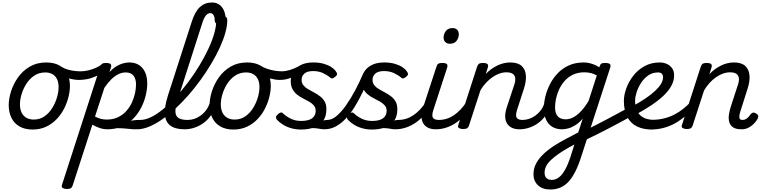

<svg xmlns="http://www.w3.org/2000/svg" viewBox="-20 -1020 6117 1540"><path d="M241 19Q179 19 136 -6Q93 -31 71.5 -75.5Q50 -120 50 -176Q50 -229 69 -288.5Q88 -348 125.5 -400.5Q163 -453 219.5 -486Q276 -519 351 -519Q413 -519 455.5 -495.5Q498 -472 519.5 -429.5Q541 -387 541 -331Q541 -291 529.5 -243.5Q518 -196 494.5 -149.5Q471 -103 435 -65Q399 -27 350.5 -4Q302 19 241 19ZM251 -61Q300 -61 337 -87Q374 -113 399 -153.5Q424 -194 437 -238.5Q450 -283 450 -321Q450 -360 437 -386Q424 -412 400 -425.5Q376 -439 343 -439Q293 -439 255 -413.5Q217 -388 191.5 -348Q166 -308 153 -264Q140 -220 140 -183Q140 -144 153.5 -116.5Q167 -89 192 -75Q217 -61 251 -61Z M614 -379Q574 -379 529 -392Q484 -405 439 -433Q426 -441 424 -453Q422 -465 427.5 -476Q433 -487 442 -493Q451 -499 458 -494Q493 -469 537 -458.5Q581 -448 627 -448Q655 -448 686 -455Q717 -462 747 -475Q777 -488 799 -505Q808 -512 816.5 -508Q825 -504 830 -494Q835 -484 835 -473Q835 -462 827 -456Q786 -425 748.5 -408Q711 -391 677.5 -385Q644 -379 614 -379Z M1067 17Q1046 17 1023.5 14.5Q1001 12 975 10Q949 8 916.5 7.5Q884 7 844 12L883 -20Q913 -28 943 -35Q973 -42 1001 -47Q1029 -52 1052.5 -55Q1076 -58 1092 -58Q1101 -58 1103 -46.5Q1105 -35 1101 -20.5Q1097 -6 1088 5.5Q1079 17 1067 17ZM515 496Q499 496 485 489Q471 482 477 463L783 -483Q790 -503 799.5 -509Q809 -515 828 -515Q859 -515 867.5 -505.5Q876 -496 869 -476L858 -441Q887 -473 915.5 -489.5Q944 -506 969.5 -512.5Q995 -519 1016 -519Q1085 -519 1123 -473.5Q1161 -428 1161 -350Q1161 -304 1148.5 -253Q1136 -202 1111 -154Q1086 -106 1048 -67.5Q1010 -29 958.5 -6Q907 17 842 17Q810 17 779 6.5Q748 -4 721 -20L562 470Q558 483 548 489.5Q538 496 515 496ZM742 -85Q768 -72 790 -66.5Q812 -61 836 -61Q888 -61 927 -80Q966 -99 993.5 -130Q1021 -161 1038 -198Q1055 -235 1063 -272.5Q1071 -310 1071 -341Q1071 -373 1061.5 -395Q1052 -417 1033.5 -428Q1015 -439 987 -439Q958 -439 928.5 -424.5Q899 -410 871 -382Q843 -354 817 -315Z M1080 17Q1061 17 1055.5 5.5Q1050 -6 1055 -20.5Q1060 -35 1073 -46.5Q1086 -58 1105 -58Q1146 -58 1193.5 -81.5Q1241 -105 1291.5 -147Q1342 -189 1392.5 -244Q1443 -299 1490.5 -362.5Q1538 -426 1578.5 -493Q1619 -560 1650 -625.5Q1681 -691 1698 -750.5Q1715 -810 1715 -858Q1715 -877 1728.5 -886.5Q1742 -896 1759.5 -896Q1777 -896 1790 -886.5Q1803 -877 1803 -858Q1803 -813 1787.5 -757.5Q1772 -702 1743.5 -639.5Q1715 -577 1676 -511.5Q1637 -446 1591 -382Q1545 -318 1493.5 -259Q1442 -200 1388 -150Q1334 -100 1280.5 -62.5Q1227 -25 1176 -4Q1125 17 1080 17Z M1460 17Q1386 17 1346.5 -12.5Q1307 -42 1302.5 -102Q1298 -162 1327 -254L1519 -849Q1545 -929 1584.5 -964.5Q1624 -1000 1680 -1000Q1715 -1000 1739.5 -982.5Q1764 -965 1777 -933.5Q1790 -902 1790 -858Q1790 -839 1777 -830Q1764 -821 1746.5 -821Q1729 -821 1715.5 -830Q1702 -839 1702 -858Q1702 -877 1697.5 -889.5Q1693 -902 1685 -908.5Q1677 -915 1665 -915Q1655 -915 1644 -907.5Q1633 -900 1623 -884Q1613 -868 1604 -840L1405 -220Q1386 -160 1387 -124.5Q1388 -89 1412 -73.5Q1436 -58 1485 -58Q1499 -58 1505 -46.5Q1511 -35 1508 -20.5Q1505 -6 1493 5.5Q1481 17 1460 17Z M1461 17Q1447 17 1441 5.5Q1435 -6 1438 -20.5Q1441 -35 1453 -46.5Q1465 -58 1486 -58Q1512 -58 1538 -66.5Q1564 -75 1588 -92Q1612 -109 1631 -133.5Q1650 -158 1661 -190Q1666 -205 1678 -205.5Q1690 -206 1699.5 -196.5Q1709 -187 1706 -173Q1696 -130 1672 -95Q1648 -60 1614.5 -35Q1581 -10 1541.5 3.5Q1502 17 1461 17Z M1852 19Q1790 19 1747 -6Q1704 -31 1682.5 -75.5Q1661 -120 1661 -176Q1661 -229 1680 -288.5Q1699 -348 1736.5 -400.5Q1774 -453 1830.5 -486Q1887 -519 1962 -519Q2024 -519 2066.5 -495.5Q2109 -472 2130.5 -429.5Q2152 -387 2152 -331Q2152 -291 2140.5 -243.5Q2129 -196 2105.5 -149.5Q2082 -103 2046 -65Q2010 -27 1961.5 -4Q1913 19 1852 19ZM1862 -61Q1911 -61 1948 -87Q1985 -113 2010 -153.5Q2035 -194 2048 -238.5Q2061 -283 2061 -321Q2061 -360 2048 -386Q2035 -412 2011 -425.5Q1987 -439 1954 -439Q1904 -439 1866 -413.5Q1828 -388 1802.5 -348Q1777 -308 1764 -264Q1751 -220 1751 -183Q1751 -144 1764.5 -116.5Q1778 -89 1803 -75Q1828 -61 1862 -61Z M2224 -379Q2190 -379 2143.5 -391Q2097 -403 2056 -430Q2036 -444 2037.5 -461Q2039 -478 2050 -488.5Q2061 -499 2069 -494Q2093 -478 2124.5 -467.5Q2156 -457 2187 -452.5Q2218 -448 2239 -448Q2269 -448 2303.5 -458Q2338 -468 2375 -488Q2389 -496 2400 -486Q2411 -476 2409.5 -459.5Q2408 -443 2385 -430Q2347 -410 2319.5 -398.5Q2292 -387 2270 -383Q2248 -379 2224 -379Z M2472 -20Q2498 -31 2523.5 -39.5Q2549 -48 2571 -53Q2593 -58 2608 -58Q2617 -58 2619 -46.5Q2621 -35 2617 -20.5Q2613 -6 2604 5.5Q2595 17 2583 17Q2564 17 2543 13Q2522 9 2495.5 7.5Q2469 6 2433 12ZM2394 19Q2354 19 2317.5 9Q2281 -1 2251 -19.5Q2221 -38 2200 -61Q2194 -69 2193.5 -79Q2193 -89 2208 -103Q2221 -115 2231.5 -117.5Q2242 -120 2253 -108Q2276 -86 2312.5 -68Q2349 -50 2395 -50Q2433 -50 2459 -59Q2485 -68 2498.5 -86.5Q2512 -105 2512 -131Q2512 -157 2497.5 -174Q2483 -191 2460.5 -204Q2438 -217 2412 -230Q2386 -243 2363.5 -260.5Q2341 -278 2326.5 -304.5Q2312 -331 2312 -371Q2312 -408 2331 -442Q2350 -476 2390.5 -497.5Q2431 -519 2493 -519Q2539 -519 2575 -509Q2611 -499 2636 -483Q2661 -467 2673 -449Q2684 -435 2683.5 -425.5Q2683 -416 2670 -405Q2659 -396 2649 -392Q2639 -388 2628 -398Q2603 -419 2569 -434.5Q2535 -450 2492 -450Q2443 -450 2421 -429.5Q2399 -409 2399 -380Q2399 -354 2413.5 -336Q2428 -318 2450.5 -305Q2473 -292 2498.5 -278.5Q2524 -265 2546.5 -248Q2569 -231 2583.5 -206.5Q2598 -182 2598 -144Q2598 -85 2571 -49Q2544 -13 2497.5 3Q2451 19 2394 19Z M2581 17Q2567 17 2562 5.5Q2557 -6 2560.5 -20.5Q2564 -35 2575.5 -46.5Q2587 -58 2606 -58Q2642 -58 2680 -90Q2718 -122 2756 -176Q2794 -230 2829 -296Q2864 -362 2893 -430Q2900 -447 2915 -444.5Q2930 -442 2940.5 -430Q2951 -418 2946 -406Q2918 -341 2888 -279Q2858 -217 2825 -163.5Q2792 -110 2754 -69.5Q2716 -29 2673.5 -6Q2631 17 2581 17Z M3041 -20Q3067 -31 3092.5 -39.5Q3118 -48 3140 -53Q3162 -58 3177 -58Q3186 -58 3188 -46.5Q3190 -35 3186 -20.5Q3182 -6 3173 5.5Q3164 17 3152 17Q3133 17 3112 13Q3091 9 3064.5 7.5Q3038 6 3002 12ZM2963 19Q2923 19 2886.5 9Q2850 -1 2820 -19.5Q2790 -38 2769 -61Q2763 -69 2762.5 -79Q2762 -89 2777 -103Q2790 -115 2800.5 -117.5Q2811 -120 2822 -108Q2845 -86 2881.5 -68Q2918 -50 2964 -50Q3002 -50 3028 -59Q3054 -68 3067.5 -86.5Q3081 -105 3081 -131Q3081 -157 3066.5 -174Q3052 -191 3029.5 -204Q3007 -217 2981 -230Q2955 -243 2932.5 -260.5Q2910 -278 2895.5 -304.5Q2881 -331 2881 -371Q2881 -408 2900 -442Q2919 -476 2959.5 -497.5Q3000 -519 3062 -519Q3108 -519 3144 -509Q3180 -499 3205 -483Q3230 -467 3242 -449Q3253 -435 3252.5 -425.5Q3252 -416 3239 -405Q3228 -396 3218 -392Q3208 -388 3197 -398Q3172 -419 3138 -434.5Q3104 -450 3061 -450Q3012 -450 2990 -429.5Q2968 -409 2968 -380Q2968 -354 2982.5 -336Q2997 -318 3019.5 -305Q3042 -292 3067.5 -278.5Q3093 -265 3115.5 -248Q3138 -231 3152.5 -206.5Q3167 -182 3167 -144Q3167 -85 3140 -49Q3113 -13 3066.5 3Q3020 19 2963 19Z M3150 17Q3136 17 3130 5.5Q3124 -6 3127 -20.5Q3130 -35 3142 -46.5Q3154 -58 3175 -58Q3207 -58 3237.5 -67.5Q3268 -77 3296 -96Q3324 -115 3349.5 -142Q3375 -169 3397 -204Q3406 -217 3417 -216Q3428 -215 3434 -206.5Q3440 -198 3435 -186Q3415 -140 3385 -102.5Q3355 -65 3317.5 -38.5Q3280 -12 3237.5 2.5Q3195 17 3150 17Z M3475 17Q3440 17 3414.5 5Q3389 -7 3375.5 -29.5Q3362 -52 3360.5 -83Q3359 -114 3372 -153L3480 -483Q3486 -503 3495.5 -509Q3505 -515 3525 -515Q3556 -515 3564.5 -505.5Q3573 -496 3566 -476L3457 -141Q3441 -94 3452.5 -76Q3464 -58 3500 -58Q3514 -58 3519.5 -46.5Q3525 -35 3522.5 -20.5Q3520 -6 3508 5.5Q3496 17 3475 17ZM3587 -669Q3567 -669 3552.5 -682Q3538 -695 3538 -720Q3538 -747 3556 -771Q3574 -795 3611 -795Q3631 -795 3645.5 -782.5Q3660 -770 3660 -744Q3660 -717 3642.5 -693Q3625 -669 3587 -669Z M3475 17Q3461 17 3455 5.5Q3449 -6 3452 -20.5Q3455 -35 3467 -46.5Q3479 -58 3500 -58Q3532 -58 3562.5 -67.5Q3593 -77 3621 -96Q3649 -115 3674.5 -142Q3700 -169 3722 -204Q3731 -217 3742 -216Q3753 -215 3759 -206.5Q3765 -198 3760 -186Q3740 -140 3710 -102.5Q3680 -65 3642.5 -38.5Q3605 -12 3562.5 2.5Q3520 17 3475 17Z M4146 17Q4111 17 4086 5Q4061 -7 4047 -29.5Q4033 -52 4032 -83Q4031 -114 4043 -153L4106 -344Q4116 -375 4112 -396.5Q4108 -418 4090.5 -429Q4073 -440 4042 -440Q4014 -440 3985.5 -430Q3957 -420 3930 -401Q3903 -382 3878.5 -356Q3854 -330 3834 -297L3741 -11Q3737 2 3726.5 8.5Q3716 15 3693 15Q3677 15 3663 8Q3649 1 3656 -18L3806 -483Q3813 -503 3822.5 -509Q3832 -515 3851 -515Q3882 -515 3890.5 -505.5Q3899 -496 3892 -476L3876 -426Q3897 -449 3921 -466Q3945 -483 3970 -495Q3995 -507 4021 -513Q4047 -519 4073 -519Q4133 -519 4163.5 -491.5Q4194 -464 4198 -416.5Q4202 -369 4182 -308L4128 -141Q4113 -94 4124 -76Q4135 -58 4171 -58Q4185 -58 4190.5 -46.5Q4196 -35 4193.5 -20.5Q4191 -6 4179 5.5Q4167 17 4146 17Z M4146 17Q4132 17 4126 5.5Q4120 -6 4123 -20.5Q4126 -35 4138 -46.5Q4150 -58 4171 -58Q4197 -58 4223 -66.5Q4249 -75 4273 -92Q4297 -109 4316 -133.5Q4335 -158 4346 -190Q4351 -205 4363 -205.5Q4375 -206 4384.5 -196.5Q4394 -187 4391 -173Q4381 -130 4357 -95Q4333 -60 4299.5 -35Q4266 -10 4226.5 3.5Q4187 17 4146 17Z M4393 500Q4331 500 4295 466Q4259 432 4259 378Q4259 333 4278.5 294.5Q4298 256 4333.5 221Q4369 186 4417 154Q4465 122 4523 92Q4539 84 4555 75.5Q4571 67 4587 58.5Q4603 50 4618 42L4654 -69Q4624 -34 4594 -15.5Q4564 3 4537 10Q4510 17 4488 17Q4442 17 4409.5 -3Q4377 -23 4359.5 -61Q4342 -99 4342 -151Q4342 -195 4354 -245Q4366 -295 4390.5 -343.5Q4415 -392 4453 -432Q4491 -472 4543 -495.5Q4595 -519 4662 -519Q4685 -519 4707 -514Q4729 -509 4749 -500.5Q4769 -492 4787 -480L4788 -484Q4795 -504 4803 -509.5Q4811 -515 4833 -515Q4864 -515 4872.5 -505.5Q4881 -496 4874 -476L4643 233Q4620 306 4594 357Q4568 408 4538 439.5Q4508 471 4472 485.5Q4436 500 4393 500ZM4406 423Q4436 423 4462.5 403Q4489 383 4512.5 341Q4536 299 4558 231L4587 139Q4578 144 4570 148.5Q4562 153 4554 157Q4546 161 4538 166Q4495 190 4460 214.5Q4425 239 4399.5 263Q4374 287 4361 312.5Q4348 338 4348 366Q4348 385 4355 398Q4362 411 4375.5 417Q4389 423 4406 423ZM4517 -63Q4550 -63 4582 -81Q4614 -99 4644 -132Q4674 -165 4701 -211L4767 -415Q4741 -429 4717 -434.5Q4693 -440 4668 -440Q4615 -440 4575.5 -421Q4536 -402 4508.5 -370.5Q4481 -339 4464 -301.5Q4447 -264 4439.5 -227Q4432 -190 4432 -160Q4432 -128 4441.5 -106.5Q4451 -85 4470 -74Q4489 -63 4517 -63Z M4670 106Q4661 109 4655.5 100Q4650 91 4648 76.5Q4646 62 4649 49.5Q4652 37 4661 32Q4715 6 4764.5 -19.5Q4814 -45 4858 -68.5Q4902 -92 4940 -112.5Q4978 -133 5008 -149Q5016 -153 5024 -145Q5032 -137 5037.5 -124.5Q5043 -112 5044 -100Q5045 -88 5037 -84Q5003 -65 4963 -43.5Q4923 -22 4877.5 2Q4832 26 4780 52Q4728 78 4670 106Z M5209 19Q5139 19 5088.5 -6Q5038 -31 5011 -82.5Q4984 -134 4984 -211Q4984 -256 5002.5 -309Q5021 -362 5057.5 -410Q5094 -458 5148 -488.5Q5202 -519 5272 -519Q5303 -519 5329 -507Q5355 -495 5371 -472.5Q5387 -450 5387 -416Q5387 -372 5364.5 -331Q5342 -290 5300.5 -251Q5259 -212 5201.5 -174Q5144 -136 5074 -98L5048 -165Q5111 -199 5158 -231Q5205 -263 5236 -292.5Q5267 -322 5282.5 -348.5Q5298 -375 5298 -399Q5298 -419 5288 -429Q5278 -439 5258 -439Q5213 -439 5178.5 -414.5Q5144 -390 5120.5 -353Q5097 -316 5085.5 -278Q5074 -240 5074 -213Q5074 -167 5087 -137Q5100 -107 5121.5 -90Q5143 -73 5168.5 -66Q5194 -59 5219 -59Q5233 -59 5238.5 -47Q5244 -35 5242.5 -20Q5241 -5 5232 7Q5223 19 5209 19Z M5194 19Q5185 19 5181 7Q5177 -5 5179 -20Q5181 -35 5188.5 -47Q5196 -59 5208 -59Q5263 -59 5309 -71Q5355 -83 5392.5 -103Q5430 -123 5458.5 -146Q5487 -169 5508 -190Q5515 -197 5526 -192Q5537 -187 5544.5 -177.5Q5552 -168 5546 -161Q5522 -132 5489 -100.5Q5456 -69 5413.5 -42Q5371 -15 5316.5 2Q5262 19 5194 19Z M5927 17Q5883 17 5860 1.5Q5837 -14 5829.5 -40.5Q5822 -67 5826.5 -99.5Q5831 -132 5842 -166L5900 -344Q5910 -375 5906 -396.5Q5902 -418 5884.5 -429Q5867 -440 5836 -440Q5808 -440 5779.5 -430Q5751 -420 5723.5 -401Q5696 -382 5671.5 -355Q5647 -328 5627 -294L5535 -11Q5531 2 5520.5 8.5Q5510 15 5487 15Q5471 15 5457 8Q5443 1 5450 -18L5600 -483Q5607 -503 5616.5 -509Q5626 -515 5645 -515Q5676 -515 5684.5 -505.5Q5693 -496 5686 -476L5670 -425Q5691 -448 5715 -465Q5739 -482 5764 -494.5Q5789 -507 5815 -513Q5841 -519 5867 -519Q5927 -519 5957 -491.5Q5987 -464 5991.5 -416.5Q5996 -369 5976 -308L5916 -119Q5913 -108 5910.5 -93.5Q5908 -79 5913 -68.5Q5918 -58 5936 -58Q5951 -58 5963.5 -65.5Q5976 -73 5985.5 -84Q5995 -95 6001 -104Q6007 -112 6017.5 -116Q6028 -120 6045 -109Q6062 -99 6062 -88Q6062 -77 6056 -66Q6046 -48 6027.5 -28.5Q6009 -9 5984 4Q5959 17 5927 17Z"/></svg>

Font: Playwrite IE
Style: Regular
Weight: 400
Designer: Veronika Burian, José Scaglione
Foundry: TypeTogether
Version: Version 1.002